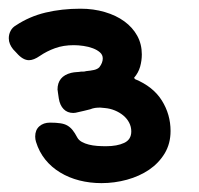

<svg xmlns="http://www.w3.org/2000/svg" viewBox="-21 -637 452 437"><path d="M157.2 -381.8Q153.8 -380.9 151.1 -380.4Q148.4 -379.9 146 -379.9Q132.3 -379.9 123.8 -388.7Q115.2 -397.5 112.8 -413.1L110.8 -426.8Q110.8 -428.7 110.4 -430.2Q109.9 -431.6 109.9 -433.1Q109.9 -463.4 141.1 -471.2Q147.9 -472.7 153.3 -472.9Q158.7 -473.1 164.1 -474.1Q166.5 -474.1 169.2 -474.1Q171.9 -474.1 174.8 -475.1Q185.5 -476.1 193.1 -477.8Q200.7 -479.5 205.1 -483.9Q212.9 -494.1 212.9 -503.9Q212.9 -512.2 206.5 -517.8Q200.2 -523.4 190.4 -527.1Q180.7 -530.8 168.9 -532.5Q157.2 -534.2 147 -534.2Q123 -534.2 104.2 -527.3Q85.4 -520.5 69.8 -509.8Q55.7 -500 44.9 -500Q31.2 -500 17.1 -516.1L8.8 -524.9Q4.4 -530.3 1.7 -536.6Q-1 -543 -1 -549.8Q-1 -559.1 3.2 -566.9Q7.3 -574.7 15.1 -579.1Q45.9 -599.6 82.8 -608.4Q119.6 -617.2 162.1 -617.2Q191.9 -617.2 217.5 -609.6Q243.2 -602.1 262 -588.4Q280.8 -574.7 291.3 -555.7Q301.8 -536.6 301.8 -513.2Q301.8 -499 297.9 -485.1Q293.9 -471.2 284.2 -460L286.1 -457Q327.6 -439.9 347.4 -408.2Q367.2 -376.5 367.2 -338.9Q367.2 -310.1 353.8 -287.8Q340.3 -265.6 318.4 -250.7Q296.4 -235.8 268.1 -228Q239.7 -220.2 210 -220.2Q183.6 -220.2 159.7 -226.3Q135.7 -232.4 116 -244.4Q96.2 -256.3 82 -273.9Q67.9 -291.5 61 -314Q60.1 -316.9 59.6 -319.8Q59.1 -322.8 59.1 -326.2Q59.1 -341.3 68.6 -349.6Q78.1 -357.9 92.8 -357.9Q106.9 -357.9 116.5 -356.4Q126 -355 132.6 -351.1Q139.2 -347.2 144.3 -340.8Q149.4 -334.5 154.8 -324.2Q158.2 -317.9 165.3 -314Q172.4 -310.1 181.2 -307.9Q189.9 -305.7 200.2 -304.9Q210.4 -304.2 220.2 -304.2Q245.6 -304.2 261.7 -311.8Q277.8 -319.3 277.8 -337.9Q277.8 -348.6 272.9 -357.9Q268.1 -367.2 259.5 -374.3Q251 -381.3 240.2 -385.7Q229.5 -390.1 217.8 -391.1Q215.3 -391.1 212.6 -391.6Q210 -392.1 207 -392.1Q201.2 -392.1 195.6 -391.4Q189.9 -390.6 184.1 -388.2Q177.7 -386.7 170.4 -384.8Q163.1 -382.8 157.2 -381.8Z"/></svg>

Font: Gochi Hand Cyrillic
Style: Regular
Weight: 400
Designer: Juan Pablo del Peral; Denis Ignatov
Foundry: Juan Pablo del Peral; Denis Ignatov
Version: Version 1.00 June 29, 2018, initial release